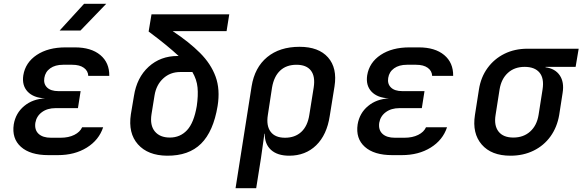

<svg xmlns="http://www.w3.org/2000/svg" viewBox="-20 -805 3049 1005"><path d="M283 7H233Q138 7 89.5 -36.5Q41 -80 52 -154Q62 -213 106.5 -250Q151 -287 216 -290Q155 -293 124.5 -325.5Q94 -358 102 -411Q113 -478 172.5 -517.5Q232 -557 323 -557H372Q457 -557 505 -517Q553 -477 552 -408H442Q441 -434 419 -450Q397 -466 358 -466H310Q269 -466 243 -447.5Q217 -429 212 -397Q207 -366 226.5 -347Q246 -328 286 -328H402L388 -239H271Q228 -239 199.5 -218Q171 -197 165 -162Q160 -125 182 -104.5Q204 -84 247 -84H297Q339 -84 369 -99Q399 -114 410 -139H520Q498 -72 434.5 -32.5Q371 7 283 7ZM292 -645 420 -785H536L401 -645Z M854 10Q754 9 702 -49.5Q650 -108 665 -207L681 -302Q696 -399 758 -455.5Q820 -512 910 -512H915Q886 -539 847.5 -570.5Q809 -602 758 -640L773 -730H1180L1166 -642H884Q970 -585 1027 -528Q1084 -471 1108.5 -404Q1133 -337 1119 -250Q1097 -117 1032.5 -53Q968 11 854 10ZM869 -85Q923 -85 959 -123.5Q995 -162 1010 -250Q1018 -305 1014 -347Q1010 -389 987 -428H923Q871 -428 834.5 -394.5Q798 -361 789 -306L773 -207Q764 -149 790.5 -117Q817 -85 869 -85Z M1213 180 1297 -353Q1313 -452 1378.5 -506Q1444 -560 1548 -560Q1648 -560 1697 -504.5Q1746 -449 1731 -353L1706 -198Q1691 -99 1635 -44.5Q1579 10 1494 10Q1432 10 1398.5 -20.5Q1365 -51 1366 -105H1364L1346 23L1321 180ZM1472 -84Q1524 -84 1557 -114.5Q1590 -145 1599 -203L1622 -347Q1631 -405 1607.5 -435.5Q1584 -466 1532 -466Q1479 -466 1446.5 -435.5Q1414 -405 1404 -347L1382 -203Q1373 -147 1396.5 -115.5Q1420 -84 1472 -84Z M2083 7H2033Q1938 7 1889.5 -36.5Q1841 -80 1852 -154Q1862 -213 1906.5 -250Q1951 -287 2016 -290Q1955 -293 1924.5 -325.5Q1894 -358 1902 -411Q1913 -478 1972.5 -517.5Q2032 -557 2123 -557H2172Q2257 -557 2305 -517Q2353 -477 2352 -408H2242Q2241 -434 2219 -450Q2197 -466 2158 -466H2110Q2069 -466 2043 -447.5Q2017 -429 2012 -397Q2007 -366 2026.5 -347Q2046 -328 2086 -328H2202L2188 -239H2071Q2028 -239 1999.5 -218Q1971 -197 1965 -162Q1960 -125 1982 -104.5Q2004 -84 2047 -84H2097Q2139 -84 2169 -99Q2199 -114 2210 -139H2320Q2298 -72 2234.5 -32.5Q2171 7 2083 7Z M2652 10Q2552 10 2501.5 -48.5Q2451 -107 2466 -203L2487 -337Q2497 -401 2532 -449Q2567 -497 2620.5 -523.5Q2674 -550 2741 -550H3009L2993 -455H2836L2835 -453Q2886 -446 2910 -410.5Q2934 -375 2925 -319L2907 -203Q2896 -139 2861.5 -91Q2827 -43 2773 -16.5Q2719 10 2652 10ZM2667 -85Q2720 -85 2755 -116.5Q2790 -148 2799 -203L2820 -337Q2829 -395 2804 -425Q2779 -455 2726 -455Q2673 -455 2638.5 -423.5Q2604 -392 2595 -337L2574 -203Q2565 -148 2589.5 -116.5Q2614 -85 2667 -85Z"/></svg>

Font: JetBrains Mono NL SemiBold
Style: Italic
Weight: 600
Italic angle: -9°
Monospace: yes
Designer: Philipp Nurullin, Konstantin Bulenkov
Foundry: JetBrains
Version: Version 2.305; ttfautohint (v1.8.4.7-5d5b)